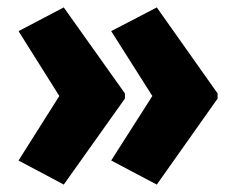

<svg xmlns="http://www.w3.org/2000/svg" viewBox="-20 -539 634 518"><path d="M567 -273 403 -41 280 -106 391 -280 280 -455 403 -519 567 -287ZM317 -273 152 -41 30 -106 140 -280 30 -455 152 -519 317 -287Z"/></svg>

Font: Noto Sans Lao Looped Condensed Black
Style: Regular
Weight: 900
Width: 3
Designer: Mark Frömberg, Ben Mitchell
Foundry: The Fontpad Ltd
Version: Version 1.002; ttfautohint (v1.8.4.7-5d5b)